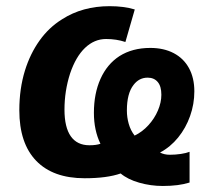

<svg xmlns="http://www.w3.org/2000/svg" viewBox="-20 -576 700 631"><path d="M376.5 -5.9Q331.5 9.8 258.3 9.8Q154.3 9.8 98.9 -47.6Q43.5 -105 43.5 -213.9Q43.5 -284.2 62 -344.2Q79.1 -399.4 109.9 -442.6Q140.6 -485.8 184.1 -512.7Q251 -555.7 340.3 -555.7Q387.7 -555.7 422.9 -544.9L392.1 -438Q362.8 -447.8 328.6 -447.8Q290 -447.8 259.5 -418.7Q229 -389.6 210.4 -334.5Q191.9 -277.3 191.9 -215.8Q191.9 -157.7 212.6 -128.2Q233.4 -98.6 273.9 -98.6Q296.4 -98.6 310.1 -103.5Q288.6 -147.9 288.6 -205.1Q288.6 -268.6 310.3 -316.9Q332 -365.2 372.6 -391.6Q415 -418.5 474.1 -418.5Q518.1 -418.5 550.8 -401.4Q583.5 -384.3 601.1 -352.1Q618.7 -319.8 618.7 -275.9Q618.7 -233.9 604.7 -194.6Q590.8 -155.3 565.4 -124Q540 -92.8 505.9 -74.7Q520 -67.4 538.1 -67.4Q556.6 -67.4 574.5 -70.1Q592.3 -72.8 603 -77.1V23.9Q567.4 35.2 515.1 35.2Q475.1 35.2 437.5 24.4Q399.9 13.7 376.5 -5.9ZM510.3 -264.6Q510.3 -292.5 498.3 -306.6Q486.3 -320.8 465.3 -320.8Q437 -320.8 418.9 -296.9Q397 -269 397 -212.9Q397 -190.4 403.1 -168.9Q409.2 -147.5 422.4 -130.4Q447.8 -142.6 467.8 -164.6Q487.8 -186.5 499 -212.9Q510.3 -239.3 510.3 -264.6Z"/></svg>

Font: Viking Open Sans
Style: Bold Italic
Weight: 700
Italic angle: -12°
Foundry: Ascender Corporation
Version: Version 2.000